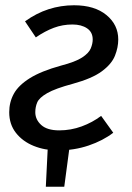

<svg xmlns="http://www.w3.org/2000/svg" viewBox="-20 -559 501 729"><path d="M154 150 164 -52 249 -38 224 150ZM261 -539Q339 -539 384 -502Q429 -465 429 -409Q429 -379 416.5 -347.5Q404 -316 367 -288.5Q330 -261 257 -241Q190 -223 159.5 -205.5Q129 -188 121.5 -170.5Q114 -153 114 -133Q114 -105 136.5 -84.5Q159 -64 205 -64Q249 -64 290 -79Q331 -94 364 -119L410 -55Q371 -25 316.5 -6.5Q262 12 200 12Q150 12 108 -5Q66 -22 40.5 -54.5Q15 -87 15 -133Q15 -171 32.5 -203Q50 -235 93 -262Q136 -289 212 -310Q266 -324 291.5 -340.5Q317 -357 324.5 -375Q332 -393 332 -409Q332 -437 310.5 -451.5Q289 -466 255 -466Q218 -466 184.5 -453.5Q151 -441 116 -417L75 -478Q118 -509 164.5 -524Q211 -539 261 -539Z"/></svg>

Font: Fira Sans Variable
Style: Italic
Weight: 397
Italic angle: -8°
Designer: Carrois Corporate & Edenspiekermann AG
Foundry: Carrois Corporate GbR & Edenspiekermann AG
Version: Version 4.202